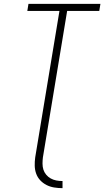

<svg xmlns="http://www.w3.org/2000/svg" viewBox="-20 -755 542 998"><path d="M305 223Q283 223 261.5 219.5Q240 216 221.5 206.5Q203 197 189 182Q175 167 168 147.5Q161 128 160.5 106.5Q160 85 163 63L289 -698H122L128 -735H502L496 -698H329L203 63Q201 79 201 95.5Q201 112 205.5 126.5Q210 141 220 153Q230 165 243.5 172.5Q257 180 272.5 183Q288 186 305 186Z"/></svg>

Font: Iosevka Extralight
Style: Italic
Weight: 200
Italic angle: -9°
Monospace: yes
Designer: Belleve Invis
Foundry: Belleve Invis
Version: Version 32.5.0; ttfautohint (v1.8.4)